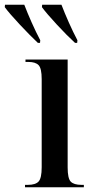

<svg xmlns="http://www.w3.org/2000/svg" viewBox="-93 -786 389 806"><path d="M12 0H259V-10H249Q217 -10 204 -23.5Q191 -37 191 -83V-536H14V-526H26Q56 -526 69 -512.5Q82 -499 82 -454V-84Q82 -38 69 -24Q56 -10 24 -10H12ZM66 -606H75L76 -617Q58 -651 40 -691.5Q22 -732 9 -766H-72L-73 -756Q-54 -730 -10 -683Q34 -636 66 -606ZM222 -606H231L232 -617Q214 -651 196 -691.5Q178 -732 165 -766H84L83 -756Q102 -730 145.5 -683Q189 -636 222 -606Z"/></svg>

Font: Noto Serif Display Condensed Semi
Style: Regular
Weight: 600
Width: 3
Designer: Monotype Design Team
Foundry: Monotype Imaging Inc.
Version: Version 1.900